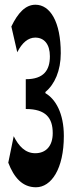

<svg xmlns="http://www.w3.org/2000/svg" viewBox="-20 -778 317 812"><path d="M132 14C197 14 250 -64 250 -203C250 -299 215 -359 172 -384V-389C211 -421 237 -479 237 -553C237 -686 192 -758 130 -758C88 -758 56 -724 28 -666L53 -557C73 -597 99 -619 129 -619C167 -619 191 -591 191 -540C191 -481 165 -443 89 -443V-317C174 -317 203 -279 203 -215C203 -159 173 -130 129 -130C87 -130 59 -160 38 -202L15 -90C39 -27 75 14 132 14Z"/></svg>

Font: 寒蝉无机体 CompactMedium
Style: Regular
Weight: 500
Width: 3
Designer: ChillTanhei {Warren2060}; 
Source Han Sans {Ryoko NISHIZUKA 西塚涼子 (kana, bopomofo & ideographs); Paul D. Hunt (Latin, Gre
Foundry: ChillType&Adobe
Version: Version 1.000;Glyphs 3.1.1 (3135)